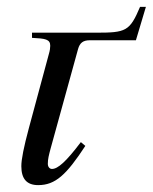

<svg xmlns="http://www.w3.org/2000/svg" viewBox="-20 -527 444 558"><path d="M404 -507H387C357 -436 346 -432 259 -432H73V-417C112 -415 126 -413 126 -394C126 -388 125 -380 122 -370L64 -155C49 -99 42 -64 42 -44C42 -7 58 11 91 11C141 11 173 -19 228 -103L215 -114C172 -57 148 -36 131 -36C125 -36 119 -41 119 -51C119 -65 122 -76 127 -95L207 -385C212 -402 221 -410 241 -410H375Z"/></svg>

Font: XITS
Style: Italic
Weight: 400
Italic angle: -16.33°
Designer: MicroPress Inc., with final additions and corrections provided by Coen Hoffman, Elsevier (retired)
Version: Version 1.302